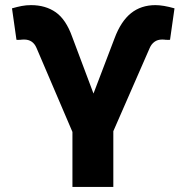

<svg xmlns="http://www.w3.org/2000/svg" viewBox="-20 -737 736 757"><path d="M265.6 -216.8 124 -547.9Q109.9 -581.1 75.2 -581.1Q66.4 -581.1 60.5 -580.1Q55.2 -580.1 50.3 -579.8Q45.4 -579.6 44.9 -580.1L27.3 -704.1Q47.9 -710 65.4 -713.4Q83 -716.8 102.5 -716.8Q159.7 -716.8 200 -688.5Q240.2 -660.2 264.6 -591.8L348.6 -368.2L431.6 -585.9Q456.5 -652.8 496.3 -684.8Q536.1 -716.8 592.8 -716.8Q623.5 -716.8 668 -704.1L650.4 -580.1Q649.4 -579.6 644 -579.8Q638.7 -580.1 632.8 -580.1Q627.9 -581.1 619.1 -581.1Q601.1 -581.1 588.9 -572Q576.7 -563 570.3 -547.9L426.8 -219.7V0H265.6Z"/></svg>

Font: Pretendard GOV ExtraBold
Style: Regular
Weight: 800
Designer: Base glyphs from Inter by Rasmus Andersson; Hangeul glyphs from Noto Sans CJK(Source Han Sans) by Jang Soo-young and Kan
Foundry: Kil Hyung-jin
Version: Version 1.309